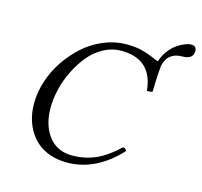

<svg xmlns="http://www.w3.org/2000/svg" viewBox="-108 -861 1038 989"><g transform="rotate(15 411.0 -366.5)"><path d="M330.1 9.8Q282.2 9.8 242.2 -3.7Q202.1 -17.1 174.1 -40.5Q146 -64 126.7 -95.9Q107.4 -127.9 98.1 -164.6Q88.9 -201.2 88.9 -241.2Q88.9 -299.8 108.4 -360.4Q127.9 -420.9 163.8 -473.9Q199.7 -526.9 246.3 -568.4Q293 -609.9 351.8 -634Q410.6 -658.2 471.2 -658.2Q515.6 -658.2 548.8 -650.4Q582 -642.6 610.1 -630.4Q638.2 -618.2 648.9 -615.2Q658.2 -646 677.2 -671.6Q696.3 -697.3 717.3 -712.2Q738.3 -727.1 758.3 -735.1Q778.3 -743.2 793 -743.2Q821.8 -743.2 821.8 -715.8Q821.8 -671.9 763.2 -671.9Q725.6 -671.9 701.9 -653.1Q678.2 -634.3 670.9 -598.1Q664.6 -536.6 663.1 -457Q653.8 -453.1 633.8 -453.1Q618.7 -619.1 453.1 -619.1Q404.8 -619.1 360.1 -595Q315.4 -570.8 283 -531.2Q250.5 -491.7 226.1 -442.4Q201.7 -393.1 189.2 -340.8Q176.8 -288.6 176.8 -241.2Q176.8 -208.5 182.9 -178.5Q189 -148.4 202.4 -121.6Q215.8 -94.7 235.4 -75Q254.9 -55.2 283.4 -43.7Q312 -32.2 347.2 -32.2Q414.6 -32.2 471.9 -57.6Q529.3 -83 590.8 -141.1Q605 -141.1 609.9 -126Q484.4 9.8 330.1 9.8Z"/></g></svg>

Font: Common Serif
Style: Italic
Weight: 400
Italic angle: -12°
Designer: Philipp H. Poll, Khaled Hosny
Foundry: Stefan Peev, Context Ltd.
Version: Version 1.026